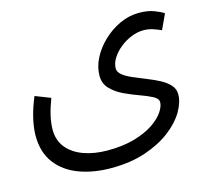

<svg xmlns="http://www.w3.org/2000/svg" viewBox="-96 -531 952 875"><g transform="rotate(-15 380.0 -93.5)"><path d="M30 1Q30 -35 40 -79Q50 -123 72 -176L144 -148Q128 -106 120 -71Q112 -36 112 -6Q112 45 141 80Q170 115 219.5 132.5Q269 150 331 150Q403 150 457 134.5Q511 119 547 95Q583 71 600.5 45Q618 19 618 -1Q618 -18 594 -30.5Q570 -43 535 -55.5Q500 -68 465 -84.5Q430 -101 406 -126Q382 -151 382 -188Q382 -229 402.5 -269.5Q423 -310 458.5 -344Q494 -378 538 -398.5Q582 -419 629 -419Q671 -419 701 -407.5Q731 -396 744 -386L711 -315Q694 -323 673 -330Q652 -337 629 -337Q600 -337 570.5 -325Q541 -313 516.5 -293Q492 -273 477 -249Q462 -225 462 -201Q462 -184 479.5 -170Q497 -156 525 -144Q553 -132 584.5 -119.5Q616 -107 644 -92.5Q672 -78 689.5 -59Q707 -40 707 -14Q707 23 682 66Q657 109 608 146.5Q559 184 488.5 208Q418 232 326 232Q242 232 175 207Q108 182 69 130.5Q30 79 30 1Z"/></g></svg>

Font: Noto Sans Living
Style: Regular
Weight: 400
Designer: Monotype Design Team
Foundry: Monotype Imaging Inc.
Version: Version 2.013; ttfautohint (v1.8.4.7-5d5b)